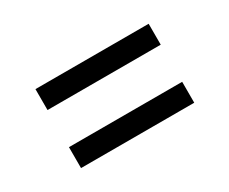

<svg xmlns="http://www.w3.org/2000/svg" viewBox="-60 -663 760 636"><g transform="rotate(-30 320.0 -345.0)"><path d="M537 -416H104V-496H537ZM537 -194H104V-274H537Z"/></g></svg>

Font: Open Sauce Sans
Style: Regular
Weight: 400
Designer: Alfredo Marco Pradil
Foundry: Creative Sauce Fz LLC
Version: Version 1.477